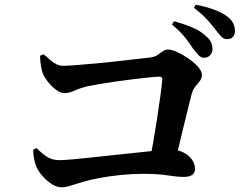

<svg xmlns="http://www.w3.org/2000/svg" viewBox="-20 -839 1040 814"><path d="M845 -594Q833 -594 822.5 -604.5Q812 -615 799 -632Q786 -653 765.5 -679Q745 -705 709 -735L718 -749Q761 -737 795.5 -722.5Q830 -708 852 -687Q869 -673 875 -659Q881 -645 881 -631Q881 -616 871 -605Q861 -594 845 -594ZM612 -140Q620 -181 629 -232.5Q638 -284 646 -336.5Q654 -389 660 -432.5Q666 -476 668 -501Q669 -514 656 -514Q643 -514 614 -511Q585 -508 547.5 -503.5Q510 -499 471.5 -493.5Q433 -488 401 -482.5Q369 -477 350 -473Q318 -465 295.5 -454.5Q273 -444 253 -444Q237 -444 217 -459Q197 -474 181 -495Q165 -516 159 -535Q155 -549 152.5 -567.5Q150 -586 150 -603L165 -609Q181 -595 193.5 -584Q206 -573 219.5 -566.5Q233 -560 250 -560Q266 -560 302.5 -563Q339 -566 385.5 -570Q432 -574 478.5 -579.5Q525 -585 562 -589Q599 -593 615 -595Q637 -598 649 -606.5Q661 -615 670.5 -622Q680 -629 694 -629Q707 -629 730.5 -618.5Q754 -608 778 -591.5Q802 -575 819 -556.5Q836 -538 836 -521Q836 -507 827.5 -496Q819 -485 808.5 -472.5Q798 -460 793 -442Q787 -417 778 -382.5Q769 -348 759.5 -307Q750 -266 739.5 -223.5Q729 -181 718 -140ZM241 -45Q221 -45 199 -59Q177 -73 159.5 -93.5Q142 -114 134 -132Q127 -150 123.5 -171Q120 -192 121 -205L135 -211Q157 -189 179 -174.5Q201 -160 232 -160Q247 -160 283.5 -163Q320 -166 369 -171.5Q418 -177 471 -182.5Q524 -188 571 -193Q618 -198 651.5 -201.5Q685 -205 694 -205Q731 -206 756 -193.5Q781 -181 794 -162Q807 -143 807 -123Q807 -107 795.5 -98Q784 -89 759 -89Q732 -89 690.5 -95.5Q649 -102 587 -102Q539 -102 490.5 -97Q442 -92 402.5 -84.5Q363 -77 339 -70Q317 -64 300.5 -58.5Q284 -53 270 -49Q256 -45 241 -45ZM943 -673Q928 -673 918 -684Q908 -695 893 -714Q879 -732 860 -754Q841 -776 802 -806L810 -819Q853 -811 886.5 -798.5Q920 -786 941 -771Q960 -757 968 -741.5Q976 -726 976 -709Q976 -692 967.5 -682.5Q959 -673 943 -673Z"/></svg>

Font: Noto Serif HK ExtraLight
Style: Bold
Weight: 700
Version: Version 2.002-H1;hotconv 1.1.0;makeotfexe 2.6.0